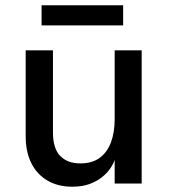

<svg xmlns="http://www.w3.org/2000/svg" viewBox="-20 -693 643 725"><path d="M515 -503V0H413V-89Q408 -74 396 -56.5Q384 -39 364.5 -23.5Q345 -8 317.5 2Q290 12 253 12Q199 12 159.5 -11Q120 -34 98.5 -76.5Q77 -119 77 -179V-503H180V-193Q180 -132 207.5 -104Q235 -76 283 -76Q328 -76 356.5 -97Q385 -118 399 -155.5Q413 -193 413 -243V-503ZM137 -597V-673H445V-597Z"/></svg>

Font: Inclusive Sans Medium
Style: Regular
Weight: 500
Designer: Olivia King
Foundry: Olivia King
Version: Version 2.004